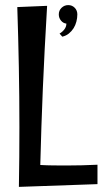

<svg xmlns="http://www.w3.org/2000/svg" viewBox="-20 -728 412 754"><path d="M362.8 -4.9 54.2 5.9Q55.2 -52.7 55.7 -111.3Q56.2 -169.9 56.2 -229Q56.2 -347.7 54 -464.6Q51.8 -581.5 47.9 -700.2L165 -705.1Q159.7 -614.7 155.5 -534.7Q151.4 -454.6 148.2 -379.2Q145 -303.7 142.6 -230.2Q140.1 -156.7 138.2 -80.1Q163.6 -78.6 189.5 -78.4Q215.3 -78.1 241.2 -78.1Q301.3 -78.1 362.8 -81.1ZM283.7 -671.4Q283.7 -657.2 280 -643.1Q276.4 -628.9 268.8 -616.9Q261.2 -605 250.2 -596.2Q239.3 -587.4 224.6 -584L213.9 -596.2Q224.6 -602.1 232.7 -612.5Q240.7 -623 240.7 -635.3Q228 -636.7 219.5 -647.2Q210.9 -657.7 210.9 -671.4Q210.9 -687 221.9 -697.5Q232.9 -708 248 -708Q263.2 -708 273.4 -697.5Q283.7 -687 283.7 -671.4Z"/></svg>

Font: Englebert
Style: Regular
Weight: 400
Designer: Astigmatic (AOETI)
Foundry: Astigmatic (AOETI)
Version: Version 1.000